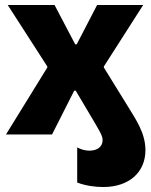

<svg xmlns="http://www.w3.org/2000/svg" viewBox="-20 -540 608 771"><path d="M392 23C392 49 371 65 339 65C323 65 307 61 290 52V193C324 206 362 211 395 211C498 211 564 152 564 63C564 -7 524 -62 494 -112L397 -269V-273L555 -520H370L288 -362H282L199 -520H11L170 -273V-269L4 0H189L278 -176H284L357 -53C384 -7 392 7 392 23Z"/></svg>

Font: Fixel Text ExtraBold
Style: Regular
Weight: 800
Width: 4
Designer: AlfaBravo + MacPaw
Foundry: Kyrylo Tkachov, Marchela Mozhyna, Serhii Makarenko, Maria Weinstein, Zakhar Kryvoshyya
Version: Version 1.211